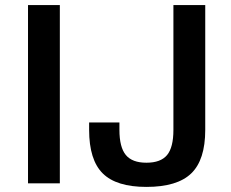

<svg xmlns="http://www.w3.org/2000/svg" viewBox="-20 -720 906 754"><path d="M90 -700H215V0H90ZM330 -210V-239H449V-210Q449 -142 474 -111.5Q499 -81 555 -81Q611 -81 636 -111Q661 -141 661 -210V-700H786V-210Q786 -92 731 -39Q676 14 555 14Q437 14 383.5 -39Q330 -92 330 -210Z"/></svg>

Font: Fivo Sans Med
Style: Regular
Weight: 450
Designer: Alexander Slobzheninov
Foundry: Alexander Slobzheninov
Version: 1.0